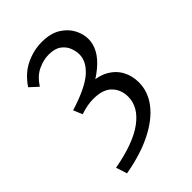

<svg xmlns="http://www.w3.org/2000/svg" viewBox="-188 -497 770 770"><g transform="rotate(-45 197.5 -112.0)"><path d="M91.7 -136.7Q188.4 -166.5 228.4 -201.8Q268.4 -237.1 268.4 -277.2Q268.4 -295.3 260.8 -315.4Q253.3 -335.5 234 -349.8Q214.8 -364.1 180.2 -364.1Q150.5 -364.1 119.3 -349.5Q88.1 -334.9 64 -297.9L29.5 -329.7Q61.3 -377 105.3 -398.2Q149.4 -419.4 196.1 -419.4Q246 -419.4 277 -400Q308 -380.6 322.9 -352.2Q337.7 -323.8 337.7 -295.3Q337.7 -267.1 323 -240.2Q308.3 -213.3 278.8 -188.3Q249.3 -163.4 206.6 -140.7Q164 -118 107.7 -98.3ZM65.8 195 50.7 147.9Q169.5 126.3 228.1 82.5Q286.7 38.7 286.7 -19.1Q286.7 -59.1 261.2 -85.5Q235.6 -111.9 181.2 -111.9Q163.5 -111.9 145.5 -108.5Q127.6 -105.2 107.7 -98.3L135.7 -151.4Q150 -158.2 168 -161.3Q186 -164.5 205.5 -164.5Q258.8 -164.5 292 -145.8Q325.3 -127.2 341.5 -96.7Q357.7 -66.2 357.7 -30Q357.7 23.3 323.2 68.1Q288.6 113 223.5 145.8Q158.3 178.6 65.8 195Z"/></g></svg>

Font: Ysabeau
Style: Bold
Weight: 700
Designer: Christian Thalmann (Catharsis Fonts)
Version: Version 2.000;gftools[0.9.27.dev2+g8671c4b]